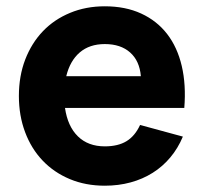

<svg xmlns="http://www.w3.org/2000/svg" viewBox="-20 -575 648 610"><path d="M313 -110Q355 -110 382 -126.5Q409 -143 425 -178L561 -141Q545.5 -104 521.2 -75Q497 -46 465.2 -26Q433.5 -6 395 4.5Q356.5 15 313 15Q252 15 201.8 -6Q151.5 -27 115.5 -64.8Q79.5 -102.5 59.8 -155Q40 -207.5 40 -270Q40 -333.5 60.2 -386Q80.5 -438.5 116.5 -476Q152.5 -513.5 202.8 -534.2Q253 -555 313 -555Q378.5 -555 428.5 -532Q478.5 -509 511 -467Q543.5 -425 557.5 -365.2Q571.5 -305.5 565.5 -232H186.5Q195 -173.5 227.5 -141.8Q260 -110 313 -110ZM427.5 -333Q423.5 -381.5 393.5 -408.2Q363.5 -435 313 -435Q264.5 -435 233.5 -408.5Q202.5 -382 190.5 -333Z"/></svg>

Font: Vela Sans ExtBd
Style: Regular
Weight: 800
Designer: Principal design: Mikhail Sharanda - project Manrope.
Design modification: Ravid Balaliev
Foundry: Mikhail Sharanda
Version: Version 1.001